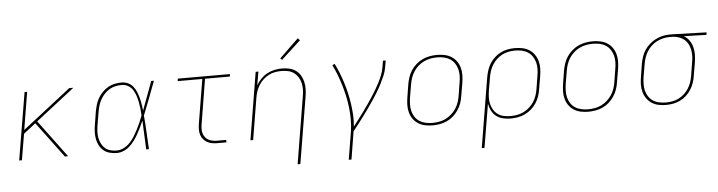

<svg xmlns="http://www.w3.org/2000/svg" viewBox="-53 -1003 5511 1474"><g transform="rotate(-5 2702.0 -266.5)"><path d="M61 0 148 -520H168L120 -230L492 -520H524L225 -287L438 0H413L344 -93L209 -274L116 -201L82 0Z M814 8Q786 8 759 1Q732 -6 712 -22.5Q692 -39 679.5 -62.5Q667 -86 662 -112.5Q657 -139 658 -167Q659 -195 664 -223L680 -323Q685 -349 692.5 -375Q700 -401 714 -425Q728 -449 748 -469.5Q768 -490 792 -503.5Q816 -517 842.5 -522.5Q869 -528 895 -528Q922 -528 945 -517.5Q968 -507 983.5 -488Q999 -469 1008.5 -446Q1018 -423 1024.5 -399Q1031 -375 1035 -349.5Q1039 -324 1042 -299Q1063 -354 1083 -409.5Q1103 -465 1124 -520H1145Q1120 -455 1095.5 -389.5Q1071 -324 1045 -260Q1051 -195 1054 -130Q1057 -65 1061 0H1040Q1037 -56 1035 -111.5Q1033 -167 1030 -223Q1019 -198 1007 -173Q995 -148 981.5 -123.5Q968 -99 951.5 -76Q935 -53 913.5 -33.5Q892 -14 866 -3Q840 8 814 8ZM814 -11Q841 -11 868 -24.5Q895 -38 915.5 -59.5Q936 -81 951.5 -106Q967 -131 980.5 -157Q994 -183 1005.5 -209.5Q1017 -236 1027 -263Q1026 -289 1023 -315Q1020 -341 1015 -366.5Q1010 -392 1002 -416.5Q994 -441 980.5 -462Q967 -483 944.5 -496Q922 -509 895 -509Q872 -509 847.5 -504Q823 -499 801 -486Q779 -473 761.5 -454Q744 -435 731.5 -413Q719 -391 712 -367.5Q705 -344 701 -320L684 -220Q680 -195 678.5 -170Q677 -145 681.5 -121Q686 -97 696.5 -76Q707 -55 724 -39.5Q741 -24 765 -17.5Q789 -11 814 -11Z M1589 0Q1568 0 1548 -3.5Q1528 -7 1510.5 -16.5Q1493 -26 1480.5 -41Q1468 -56 1462 -75Q1456 -94 1456 -114.5Q1456 -135 1459 -156L1516 -501H1326L1329 -520H1731L1728 -501H1537L1480 -153Q1477 -135 1477 -117.5Q1477 -100 1482 -83.5Q1487 -67 1497.5 -54Q1508 -41 1522.5 -33Q1537 -25 1554.5 -22Q1572 -19 1589 -19H1658V0Z M2188 215 2273 -300Q2278 -326 2278.5 -352Q2279 -378 2273.5 -402.5Q2268 -427 2255 -448Q2242 -469 2222.5 -483.5Q2203 -498 2178 -503.5Q2153 -509 2126 -509Q2102 -509 2076.5 -504.5Q2051 -500 2028 -488Q2005 -476 1985 -457.5Q1965 -439 1951 -416.5Q1937 -394 1929 -370Q1921 -346 1917 -321L1864 0H1843L1929 -520H1950L1932 -415Q1947 -442 1969 -464.5Q1991 -487 2018 -501.5Q2045 -516 2074.5 -522Q2104 -528 2132 -528Q2161 -528 2189 -521.5Q2217 -515 2238.5 -499.5Q2260 -484 2274 -460.5Q2288 -437 2294 -410Q2300 -383 2299.5 -354.5Q2299 -326 2294 -297L2209 215ZM2139 -594 2126 -606 2273 -748 2289 -732Z M2582 215 2618 -3Q2625 -49 2624.5 -95Q2624 -141 2619 -185.5Q2614 -230 2604.5 -273Q2595 -316 2582.5 -358Q2570 -400 2554.5 -440.5Q2539 -481 2520 -519L2538 -528Q2557 -491 2572 -452.5Q2587 -414 2599.5 -374Q2612 -334 2621.5 -292.5Q2631 -251 2637 -208.5Q2643 -166 2645.5 -123Q2648 -80 2643 -35Q2663 -61 2682.5 -86.5Q2702 -112 2721 -138Q2740 -164 2758 -190Q2776 -216 2793.5 -242.5Q2811 -269 2827.5 -296.5Q2844 -324 2858.5 -352Q2873 -380 2884.5 -409Q2896 -438 2901 -468L2910 -520H2931L2922 -468Q2917 -436 2903.5 -404.5Q2890 -373 2874.5 -342.5Q2859 -312 2841 -282.5Q2823 -253 2803.5 -224Q2784 -195 2764 -166.5Q2744 -138 2723 -110Q2702 -82 2681 -54.5Q2660 -27 2638 0L2603 215Z M3247 8Q3217 8 3188.5 2Q3160 -4 3136.5 -19Q3113 -34 3097 -56.5Q3081 -79 3073.5 -106.5Q3066 -134 3066.5 -163.5Q3067 -193 3072 -223L3088 -323Q3093 -351 3102 -378Q3111 -405 3127.5 -429.5Q3144 -454 3167 -474Q3190 -494 3216.5 -506Q3243 -518 3271 -523Q3299 -528 3327 -528Q3356 -528 3385 -522Q3414 -516 3437.5 -501Q3461 -486 3477 -463.5Q3493 -441 3500.5 -413.5Q3508 -386 3507.5 -356.5Q3507 -327 3502 -297L3485 -197Q3481 -169 3471.5 -142Q3462 -115 3445.5 -90.5Q3429 -66 3406.5 -46Q3384 -26 3357.5 -14Q3331 -2 3302.5 3Q3274 8 3247 8ZM3247 -11Q3272 -11 3298 -15.5Q3324 -20 3348 -31.5Q3372 -43 3393 -61.5Q3414 -80 3429 -102.5Q3444 -125 3452.5 -150Q3461 -175 3465 -200L3481 -300Q3486 -327 3486.5 -353.5Q3487 -380 3480.5 -404.5Q3474 -429 3460 -450Q3446 -471 3425 -484.5Q3404 -498 3378.5 -503.5Q3353 -509 3326 -509Q3301 -509 3275.5 -504.5Q3250 -500 3225.5 -488.5Q3201 -477 3180 -458.5Q3159 -440 3144.5 -417.5Q3130 -395 3121.5 -370Q3113 -345 3109 -320L3092 -220Q3088 -193 3087.5 -166.5Q3087 -140 3093 -115.5Q3099 -91 3113 -70Q3127 -49 3148 -35.5Q3169 -22 3194.5 -16.5Q3220 -11 3247 -11Z M3607 215 3696 -323Q3701 -350 3709.5 -377Q3718 -404 3733.5 -428.5Q3749 -453 3771 -473Q3793 -493 3819 -505.5Q3845 -518 3872.5 -523Q3900 -528 3927 -528Q3957 -528 3985.5 -522Q4014 -516 4037.5 -501Q4061 -486 4077 -463Q4093 -440 4100.5 -413Q4108 -386 4107.5 -356Q4107 -326 4102 -297L4085 -197Q4081 -169 4071.5 -142Q4062 -115 4046 -90.5Q4030 -66 4007.5 -46.5Q3985 -27 3958.5 -14.5Q3932 -2 3904 3Q3876 8 3849 8Q3819 8 3789.5 1Q3760 -6 3738 -23Q3716 -40 3702.5 -65.5Q3689 -91 3684 -120L3628 215ZM3849 -11Q3874 -11 3899.5 -15.5Q3925 -20 3949 -31.5Q3973 -43 3994 -61.5Q4015 -80 4029.5 -102.5Q4044 -125 4052.5 -150Q4061 -175 4065 -200L4081 -300Q4086 -326 4086.5 -353Q4087 -380 4080.5 -404.5Q4074 -429 4060 -450Q4046 -471 4025.5 -484.5Q4005 -498 3979.5 -503.5Q3954 -509 3927 -509Q3902 -509 3877 -504.5Q3852 -500 3828.5 -488Q3805 -476 3785 -457.5Q3765 -439 3751 -416.5Q3737 -394 3729 -369.5Q3721 -345 3717 -320L3700 -221Q3696 -195 3695 -168.5Q3694 -142 3700 -117.5Q3706 -93 3719 -71.5Q3732 -50 3752 -36Q3772 -22 3797 -16.5Q3822 -11 3849 -11Z M4447 8Q4417 8 4388.5 2Q4360 -4 4336.5 -19Q4313 -34 4297 -56.5Q4281 -79 4273.5 -106.5Q4266 -134 4266.5 -163.5Q4267 -193 4272 -223L4288 -323Q4293 -351 4302 -378Q4311 -405 4327.5 -429.5Q4344 -454 4367 -474Q4390 -494 4416.5 -506Q4443 -518 4471 -523Q4499 -528 4527 -528Q4556 -528 4585 -522Q4614 -516 4637.5 -501Q4661 -486 4677 -463.5Q4693 -441 4700.5 -413.5Q4708 -386 4707.5 -356.5Q4707 -327 4702 -297L4685 -197Q4681 -169 4671.5 -142Q4662 -115 4645.5 -90.5Q4629 -66 4606.5 -46Q4584 -26 4557.5 -14Q4531 -2 4502.5 3Q4474 8 4447 8ZM4447 -11Q4472 -11 4498 -15.5Q4524 -20 4548 -31.5Q4572 -43 4593 -61.5Q4614 -80 4629 -102.5Q4644 -125 4652.5 -150Q4661 -175 4665 -200L4681 -300Q4686 -327 4686.5 -353.5Q4687 -380 4680.5 -404.5Q4674 -429 4660 -450Q4646 -471 4625 -484.5Q4604 -498 4578.5 -503.5Q4553 -509 4526 -509Q4501 -509 4475.5 -504.5Q4450 -500 4425.5 -488.5Q4401 -477 4380 -458.5Q4359 -440 4344.5 -417.5Q4330 -395 4321.5 -370Q4313 -345 4309 -320L4292 -220Q4288 -193 4287.5 -166.5Q4287 -140 4293 -115.5Q4299 -91 4313 -70Q4327 -49 4348 -35.5Q4369 -22 4394.5 -16.5Q4420 -11 4447 -11Z M5046 8Q5016 8 4987.5 2Q4959 -4 4936 -19Q4913 -34 4897 -57Q4881 -80 4873.5 -107Q4866 -134 4866.5 -164Q4867 -194 4872 -223L4888 -323Q4893 -350 4901.5 -376Q4910 -402 4925.5 -426Q4941 -450 4963 -469.5Q4985 -489 5010.5 -502Q5036 -515 5063 -521.5Q5090 -528 5116 -528Q5120 -528 5123.5 -528Q5127 -528 5131 -528Q5135 -528 5139.5 -528Q5144 -528 5148 -528L5404 -520L5401 -501L5227 -506Q5252 -492 5268.5 -468.5Q5285 -445 5292.5 -416.5Q5300 -388 5299.5 -357.5Q5299 -327 5294 -297L5277 -197Q5273 -170 5264 -143Q5255 -116 5239.5 -91.5Q5224 -67 5202 -47Q5180 -27 5154 -14.5Q5128 -2 5100.5 3Q5073 8 5046 8ZM5046 -11Q5071 -11 5096.5 -15.5Q5122 -20 5145.5 -32Q5169 -44 5189 -62.5Q5209 -81 5223 -103.5Q5237 -126 5245 -150.5Q5253 -175 5257 -200L5273 -300Q5278 -325 5278.5 -349.5Q5279 -374 5274.5 -397.5Q5270 -421 5259 -441.5Q5248 -462 5230.5 -477Q5213 -492 5190.5 -499.5Q5168 -507 5143 -509H5128Q5125 -509 5121.5 -509Q5118 -509 5115 -509Q5091 -509 5066 -503Q5041 -497 5018 -485Q4995 -473 4975.5 -454.5Q4956 -436 4942.5 -414Q4929 -392 4921 -368Q4913 -344 4909 -320L4892 -220Q4888 -194 4887.5 -167Q4887 -140 4893 -115.5Q4899 -91 4913 -70Q4927 -49 4947.5 -35.5Q4968 -22 4994 -16.5Q5020 -11 5046 -11Z"/></g></svg>

Font: Iosevka SS04 Th Ex Obl
Style: Regular
Weight: 100
Width: 7
Italic angle: -9°
Monospace: yes
Designer: Belleve Invis
Foundry: Belleve Invis
Version: Version 19.0.0; ttfautohint (v1.8.4)